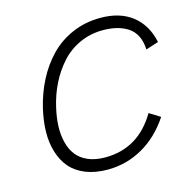

<svg xmlns="http://www.w3.org/2000/svg" viewBox="-104 -805 918 919"><g transform="rotate(-15 354.5 -345.5)"><path d="M319.8 9.8Q257.8 9.8 210.9 -9Q164.1 -27.8 135.7 -61Q107.4 -94.2 93.3 -139.9Q79.1 -185.5 79.8 -239Q80.6 -292.5 94.2 -352.1Q111.3 -424.8 143.3 -487.1Q175.3 -549.3 221.9 -597.7Q268.6 -646 332.8 -673.6Q397 -701.2 472.2 -701.2Q568.4 -701.2 629.4 -653.6Q690.4 -606 709 -518.1L646 -498Q644.5 -537.1 630.4 -565.4Q616.2 -593.8 591.3 -609.9Q566.4 -626 535.9 -633.5Q505.4 -641.1 467.8 -641.1Q405.8 -641.1 352.5 -616.7Q299.3 -592.3 261.2 -549.8Q223.1 -507.3 197 -455.1Q170.9 -402.8 157.2 -342.8Q146 -294.9 144.3 -252.4Q142.6 -210 151.9 -172.4Q161.1 -134.8 181.6 -107.9Q202.1 -81.1 238 -65.4Q273.9 -49.8 323.2 -49.8Q487.8 -49.8 577.1 -201.2L630.9 -168Q573.7 -81.5 493.2 -35.9Q412.6 9.8 319.8 9.8Z"/></g></svg>

Font: HK Grotesk Light Italic
Style: Regular
Weight: 300
Italic angle: -13°
Designer: Alfredo Marco Pradil and Stefan Peev
Foundry: Hanken Design Co.
Version: Version 1.000;PS 001.000;hotconv 1.0.88;makeotf.lib2.5.64775